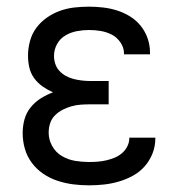

<svg xmlns="http://www.w3.org/2000/svg" viewBox="-20 -548 540 576"><path d="M247 8Q223 8 199.5 5Q176 2 153 -5.5Q130 -13 110 -26.5Q90 -40 75.5 -59.5Q61 -79 54.5 -102Q48 -125 48 -149Q48 -170 53.5 -190Q59 -210 72 -226Q85 -242 102.5 -253Q120 -264 139 -271Q123 -278 108 -288.5Q93 -299 82.5 -313.5Q72 -328 68 -345.5Q64 -363 64 -381Q64 -403 70 -425Q76 -447 89 -464.5Q102 -482 120.5 -495Q139 -508 160 -515.5Q181 -523 203 -525.5Q225 -528 247 -528Q268 -528 289.5 -525.5Q311 -523 331.5 -516.5Q352 -510 370.5 -498.5Q389 -487 402.5 -470Q416 -453 423 -432.5Q430 -412 430 -390V-385H352V-388Q352 -405 341.5 -420.5Q331 -436 315.5 -444Q300 -452 282.5 -455Q265 -458 247 -458Q229 -458 210.5 -454.5Q192 -451 176 -441.5Q160 -432 151 -415.5Q142 -399 142 -380Q142 -368 146 -356Q150 -344 158.5 -335Q167 -326 178 -320Q189 -314 201 -311Q213 -308 225.5 -306.5Q238 -305 250 -305H306V-235H250Q236 -235 222 -234Q208 -233 194 -229Q180 -225 167.5 -218.5Q155 -212 145 -202Q135 -192 130.5 -178.5Q126 -165 126 -150Q126 -129 136.5 -110Q147 -91 165.5 -80Q184 -69 205 -65.5Q226 -62 247 -62Q260 -62 273 -63Q286 -64 299 -67Q312 -70 324 -75Q336 -80 346 -88.5Q356 -97 362 -109Q368 -121 368 -134V-135H446V-132Q446 -109 437.5 -87.5Q429 -66 414 -49Q399 -32 379 -21Q359 -10 337 -3.5Q315 3 292.5 5.5Q270 8 247 8Z"/></svg>

Font: Iosevka
Style: Regular
Weight: 400
Monospace: yes
Designer: Belleve Invis
Foundry: Belleve Invis
Version: Version 33.2.3; ttfautohint (v1.8.4)